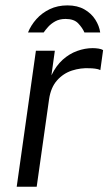

<svg xmlns="http://www.w3.org/2000/svg" viewBox="-20 -710 412 730"><path d="M43.5 0 116.5 -517H188.5L175.5 -423.5Q193 -460 218.2 -482.8Q243.5 -505.5 273.2 -516.2Q303 -527 332 -527Q344 -527 355 -525.2Q366 -523.5 372 -519.5L361.5 -443.5Q354 -447.5 341.8 -449Q329.5 -450.5 321.5 -450.5Q287 -452.5 253.8 -441.8Q220.5 -431 196.8 -404.2Q173 -377.5 166.5 -332L119.5 0ZM86.5 -586.5Q97.5 -614 118.5 -637.5Q139.5 -661 169.2 -675.2Q199 -689.5 236.5 -689.5Q274.5 -689.5 301 -674.2Q327.5 -659 342.5 -635.2Q357.5 -611.5 361 -586.5H301Q293.5 -604 277.5 -621Q261.5 -638 229.5 -638Q206.5 -638 190.2 -629Q174 -620 163.2 -608Q152.5 -596 146 -586.5Z"/></svg>

Font: Public Sans Thin Light
Style: Italic
Weight: 300
Italic angle: -8°
Version: Version 2.001